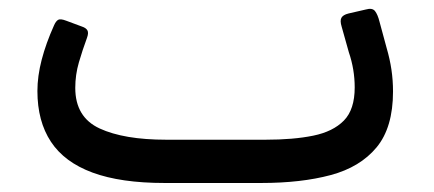

<svg xmlns="http://www.w3.org/2000/svg" viewBox="-20 -404 962 426"><path d="M345 2Q248 2 185.5 -21Q123 -44 93 -89.5Q63 -135 63 -202Q63 -235 72.5 -271.5Q82 -308 100 -348Q104 -357 109 -360Q114 -363 127 -358L162 -345Q171 -342 174 -336.5Q177 -331 173 -320Q163 -293 155 -265.5Q147 -238 147 -209Q147 -144 201 -119Q255 -94 349 -94H569Q631 -94 675 -103Q719 -112 743 -136.5Q767 -161 767 -210Q767 -250 754 -288L738 -345Q734 -358 737.5 -364.5Q741 -371 753 -374L792 -383Q806 -387 812 -379.5Q818 -372 822 -356L838 -297Q845 -273 848.5 -249.5Q852 -226 852 -201Q852 -121 815.5 -77Q779 -33 713.5 -15.5Q648 2 560 2Z"/></svg>

Font: RubikRegular
Style: Regular
Weight: 400
Designer: Hubert and Fischer
Foundry: Hubert and Fischer
Version: Version 2.300;gftools[0.9.30]